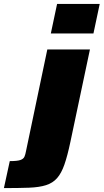

<svg xmlns="http://www.w3.org/2000/svg" viewBox="-130 -763 530 982"><path d="M130 -592 162 -743H380L348 -592ZM-110 199 -80 61Q-42 61 -26 55.5Q-10 50 -5 38.5Q0 27 3 10L112 -510H330L230 -37Q215 34 199.5 78.5Q184 123 162 148Q140 173 105.5 184Q71 195 18.5 197Q-34 199 -110 199Z"/></svg>

Font: Saira Black
Style: Italic
Weight: 900
Italic angle: -12°
Designer: Hector Gatti with collaboration of the Omnibus-Type team
Foundry: Omnibus-Type
Version: Version 1.100; ttfautohint (v1.8.3)